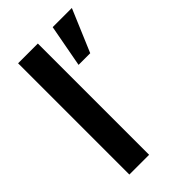

<svg xmlns="http://www.w3.org/2000/svg" viewBox="-181 -627 687 687"><g transform="rotate(-45 162.0 -283.5)"><path d="M48 0V-563H148V0ZM197 -406 227 -567H324L256 -406Z"/></g></svg>

Font: Darker Grotesque
Style: Bold
Weight: 700
Designer: Gabriel Lam
Foundry: TypeRant
Version: Version 1.000;gftools[0.9.28]